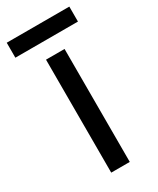

<svg xmlns="http://www.w3.org/2000/svg" viewBox="-197 -784 650 789"><g transform="rotate(-30 128.5 -389.5)"><path d="M173 -51H85V-587H173ZM277 -728V-657H-20V-728Z"/></g></svg>

Font: Noto Sans Tamil UI
Style: Regular
Weight: 400
Designer: Jelle Bosma - Monotype Design Team
Foundry: Monotype Imaging Inc.
Version: Version 2.004